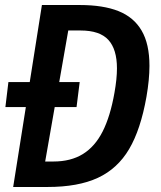

<svg xmlns="http://www.w3.org/2000/svg" viewBox="-20 -745 640 765"><path d="M83 -318.5H1.5L13.5 -418H98.5L147 -725H298Q391 -725 452 -700.8Q513 -676.5 544.2 -623.2Q575.5 -570 575.5 -482.5Q575.5 -428 563.5 -359Q540.5 -229 494.5 -151Q448.5 -73 370 -36.5Q291.5 0 169.5 0H32.5ZM436 -375Q446 -431 446 -472.5Q446 -548.5 411.8 -586Q377.5 -623.5 301 -623.5H252L216 -418H297.5L285 -318.5H198L160 -101.5H193Q262 -101.5 310.2 -131.2Q358.5 -161 389 -221.2Q419.5 -281.5 436 -375Z"/></svg>

Font: JuliaMono SemiBoldItalic
Style: Regular
Weight: 600
Italic angle: -9°
Monospace: yes
Designer: cormullion
Foundry: corm
Version: Version 0.049; ttfautohint (v1.8.4)